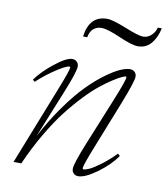

<svg xmlns="http://www.w3.org/2000/svg" viewBox="-75 -690 667 765"><g transform="rotate(10 259.0 -308.0)"><path d="M436.5 -540Q412.6 -540 358.9 -563.5Q305.2 -586.9 282.7 -586.9Q262.2 -586.9 248.8 -575Q235.4 -563 231.9 -540.5H214.8Q226.1 -626.5 297.9 -626.5Q320.3 -626.5 376 -604Q431.6 -581.5 450.2 -581.5Q468.8 -581.5 483.2 -595Q497.6 -608.4 502 -627H518.1Q510.7 -589.4 490 -564.7Q469.2 -540 436.5 -540ZM28.8 0 155.8 -321.8Q186 -398.4 186 -409.7Q186 -413.1 181.6 -413.1Q175.8 -413.1 160.2 -405.3Q144.5 -397.5 115.5 -377.2Q86.4 -356.9 56.2 -329.1L47.9 -336.4Q72.8 -371.6 118.9 -408.2Q165 -444.8 188.5 -444.8Q200.2 -444.8 207.5 -437.5Q214.8 -430.2 214.8 -418.9Q214.8 -397 178.7 -308.6L101.1 -117.2Q137.7 -187 179 -244.6Q220.2 -302.2 255.9 -338.4Q291.5 -374.5 325.4 -399.4Q359.4 -424.3 383.1 -434.6Q406.7 -444.8 421.9 -444.8Q434.1 -444.8 441.4 -437.5Q448.7 -430.2 448.7 -418.9Q448.7 -399.9 413.1 -309.1L337.4 -118.2Q304.7 -36.1 304.7 -24.4Q304.7 -19.5 309.1 -19.5Q315.9 -19.5 329.8 -25.4Q343.8 -31.2 372.6 -52Q401.4 -72.8 433.1 -105L441.9 -96.7Q414.1 -57.1 366.9 -22.9Q319.8 11.2 292 11.2Q280.8 11.2 273.4 3.9Q266.1 -3.4 266.1 -14.6Q266.1 -36.1 302.7 -125.5L377.4 -308.6Q413.1 -396 413.1 -409.7Q413.1 -413.1 409.2 -413.1Q406.2 -413.1 394.3 -407.7Q382.3 -402.3 360.6 -388.4Q338.9 -374.5 313 -354Q287.1 -333.5 254.9 -299.8Q222.7 -266.1 190.9 -225.3Q159.2 -184.6 124.5 -125.7Q89.8 -66.9 60.5 0Z"/></g></svg>

Font: Elstob ExtraLight
Style: Italic
Weight: 200
Italic angle: -20°
Designer: Peter S. Baker
Version: Version 1.015